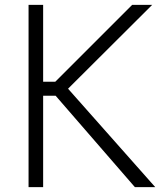

<svg xmlns="http://www.w3.org/2000/svg" viewBox="-20 -770 659 790"><path d="M535 0 208.8 -376.2H157.5V0H97.5V-750H157.5V-433.8H207.5L523.8 -750H606.2L260 -405L618.8 0Z"/></svg>

Font: Now Light
Style: Regular
Weight: 300
Designer: Alfredo Marco Pradil
Foundry: Alfredo Marco Pradil
Version: Version 1.002;PS 001.002;hotconv 1.0.88;makeotf.lib2.5.64775